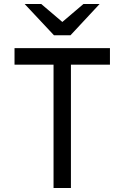

<svg xmlns="http://www.w3.org/2000/svg" viewBox="-20 -941 623 961"><path d="M333 -764.6Q312.5 -764.6 250 -764.6Q213.9 -803.7 103.5 -920.9Q125 -920.9 186.5 -920.9Q212.9 -898.4 292 -831.1Q318.4 -853.5 397.5 -920.9Q418 -920.9 478.5 -920.9Q442.4 -881.8 333 -764.6ZM335 -617.2Q335 -462.9 335 0Q313.5 0 248 0Q248 -154.3 248 -617.2Q199.2 -617.2 52.7 -617.2Q52.7 -637.7 52.7 -700.2Q171.9 -700.2 530.3 -700.2Q530.3 -679.7 530.3 -617.2Q481.4 -617.2 335 -617.2Z"/></svg>

Font: Overpass
Style: Regular
Weight: 400
Designer: Delve Withrington, Thomas Jockin
Version: Version 3.000;DELV;Overpass; ttfautohint (v1.5)